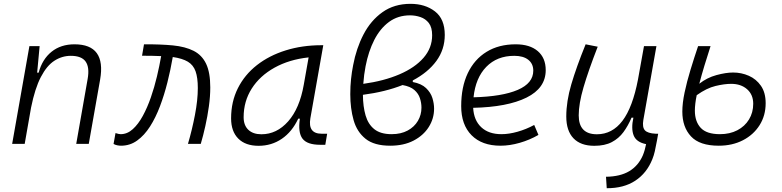

<svg xmlns="http://www.w3.org/2000/svg" viewBox="-20 -762 4142 1017"><path d="M44.4 0 135.7 -517.6H189.9L176.8 -377H184.6Q204.1 -448.7 253.2 -488Q302.2 -527.3 374.5 -527.3Q543 -527.3 510.3 -340.3L450.2 0H383.8L444.3 -344.2Q455.1 -405.3 433.6 -435.8Q412.1 -466.3 355 -466.3Q308.6 -466.3 268.3 -440.4Q228 -414.6 196.5 -354.2Q165 -293.9 144.5 -191.9L110.8 0Z M975.6 0Q997.6 -74.7 1012.7 -153.6Q1027.8 -232.4 1027.8 -295.4Q1027.8 -350.6 1015.9 -384.3Q1003.9 -418 974.9 -435.3Q945.8 -452.6 895 -460L894.5 -456.5Q883.3 -391.6 866.7 -325.4Q850.1 -259.3 827.4 -199.2Q804.7 -139.2 774.7 -92Q744.6 -44.9 706.5 -17.6Q668.5 9.8 621.1 9.8Q612.3 9.8 601.8 7.8Q591.3 5.9 581.5 0.5L591.8 -57.1Q603 -53.7 608.6 -52.5Q614.3 -51.3 619.1 -51.3Q653.8 -51.3 683.1 -77.6Q712.4 -104 736.3 -147.9Q760.3 -191.9 779.1 -246.1Q797.9 -300.3 811.3 -356.9Q824.7 -413.6 833.5 -463.9V-464.8Q811.5 -465.8 786.4 -466.3Q761.2 -466.8 732.4 -466.8L742.7 -527.3Q830.1 -527.8 895.8 -521.5Q961.4 -515.1 1005.6 -492.7Q1049.8 -470.2 1071.8 -424.1Q1093.8 -377.9 1093.8 -298.8Q1093.8 -251.5 1086.4 -198.5Q1079.1 -145.5 1067.6 -94.2Q1056.2 -43 1043.5 0Z M1349.6 10.3Q1280.3 10.3 1242.2 -27.8Q1204.1 -65.9 1204.1 -135.3Q1204.1 -223.1 1240 -294.7Q1275.9 -366.2 1340.8 -417Q1405.8 -467.8 1493.2 -495.1Q1580.6 -522.5 1683.1 -522.5H1692.4L1624 -135.7Q1609.9 -53.7 1683.6 -53.7H1712.9L1703.1 4.9H1676.3Q1606.9 4.9 1582.3 -27.6Q1557.6 -60.1 1568.4 -133.3H1559.6Q1527.3 -64 1472.9 -26.9Q1418.5 10.3 1349.6 10.3ZM1364.7 -50.8Q1445.8 -50.8 1506.3 -119.1Q1566.9 -187.5 1588.9 -312.5L1614.7 -458Q1511.7 -446.8 1434.1 -403.6Q1356.4 -360.4 1313.5 -293Q1270.5 -225.6 1270.5 -141.1Q1270.5 -98.1 1295.4 -74.5Q1320.3 -50.8 1364.7 -50.8Z M2166.5 -335.9V-327.6Q2212.4 -318.8 2236.8 -295.4Q2261.2 -272 2270.3 -242.9Q2279.3 -213.9 2279.3 -186.5Q2279.3 -133.8 2251 -89.1Q2222.7 -44.4 2170.7 -17.3Q2118.7 9.8 2046.9 9.8Q1961.9 9.8 1916.3 -26.9Q1870.6 -63.5 1853 -125.5Q1835.4 -187.5 1835.4 -263.2Q1835.4 -305.7 1839.4 -343Q1843.3 -380.4 1850.6 -417Q1867.2 -505.9 1905.5 -579.6Q1943.8 -653.3 2005.9 -697.5Q2067.9 -741.7 2154.3 -741.7Q2231.9 -741.7 2283.9 -701.7Q2335.9 -661.6 2335.9 -577.1Q2335.9 -500 2291.5 -439.2Q2247.1 -378.4 2166.5 -335.9ZM1904.3 -317.9Q2013.7 -333 2095.7 -368.2Q2177.7 -403.3 2223.4 -455.8Q2269 -508.3 2269 -575.2Q2269 -617.2 2251.5 -639.9Q2233.9 -662.6 2207 -671.6Q2180.2 -680.7 2151.9 -680.7Q2087.9 -680.7 2040.5 -645.8Q1993.2 -610.8 1962.4 -550.3Q1931.6 -489.7 1916.5 -411.6Q1907.7 -366.7 1904.3 -317.9ZM2112.3 -311.5Q2021.5 -275.4 1902.3 -259.8Q1902.8 -197.3 1916.5 -150.4Q1930.2 -103.5 1963.1 -77.4Q1996.1 -51.3 2054.2 -51.3Q2104 -51.3 2139.4 -70.6Q2174.8 -89.8 2193.6 -121.8Q2212.4 -153.8 2212.4 -191.9Q2212.4 -216.8 2204.3 -241.7Q2196.3 -266.6 2174.8 -285.4Q2153.3 -304.2 2112.3 -311.5Z M2635.7 -51.3Q2675.8 -51.3 2721.4 -64.2Q2767.1 -77.1 2809.6 -100.1L2832 -47.4Q2785.6 -20.5 2732.7 -5.4Q2679.7 9.8 2631.3 9.8Q2532.7 9.8 2477.8 -45.7Q2422.9 -101.1 2422.9 -199.7Q2422.9 -301.3 2457.8 -374.5Q2492.7 -447.8 2557.4 -487.5Q2622.1 -527.3 2711.4 -527.3Q2786.6 -527.3 2828.6 -491.2Q2870.6 -455.1 2870.6 -390.6Q2870.6 -295.4 2769 -245.1Q2667.5 -194.8 2486.3 -190.9Q2489.7 -125 2529.1 -88.1Q2568.4 -51.3 2635.7 -51.3ZM2488.3 -246.6Q2640.1 -250.5 2722.4 -285.9Q2804.7 -321.3 2804.7 -387.7Q2804.7 -424.3 2778.3 -445.3Q2752 -466.3 2704.1 -466.3Q2612.8 -466.3 2555.9 -408Q2499 -349.6 2488.3 -246.6Z M3193.8 234.9 3189.9 174.3Q3265.1 173.3 3313 144.8Q3360.8 116.2 3384.8 61.5Q3390.6 47.4 3394.8 32.7Q3398.9 18.1 3402.3 1.5Q3350.6 -8.8 3336.4 -44.7Q3322.3 -80.6 3335 -138.7H3325.2Q3307.1 -96.2 3282.5 -62.5Q3257.8 -28.8 3220.7 -9.3Q3183.6 10.3 3127.9 10.3Q3055.7 10.3 3017.6 -29.5Q2979.5 -69.3 2979.5 -145Q2979.5 -224.6 3006.1 -315.2Q3032.7 -405.8 3082 -527.3L3146 -514.6Q3095.7 -385.3 3070.6 -298.8Q3045.4 -212.4 3045.4 -150.9Q3045.4 -50.8 3141.6 -50.8Q3223.1 -50.8 3277.1 -122.1Q3331.1 -193.4 3359.4 -341.3L3391.1 -517.6H3457L3387.7 -126.5Q3381.3 -88.4 3395.8 -72Q3410.2 -55.7 3453.1 -53.7H3466.3L3459.5 -15.6L3458.5 -10.7Q3453.6 16.6 3448.5 39.1Q3443.4 61.5 3435.5 81.1Q3405.8 155.3 3344.7 195.3Q3283.7 235.4 3193.8 234.9Z M3787.1 9.8Q3686 9.8 3640.1 -39.6Q3594.2 -88.9 3594.2 -170.9Q3594.2 -215.3 3606.2 -272.2Q3618.2 -329.1 3637.5 -392.3Q3656.7 -455.6 3677.7 -517.6H3743.7Q3726.6 -464.8 3711.2 -414.1Q3695.8 -363.3 3684.1 -318.4Q3724.6 -350.6 3775.1 -364.3Q3825.7 -377.9 3863.3 -377.9Q3907.2 -377.9 3946.5 -360.6Q3985.8 -343.3 4010.7 -307.4Q4035.6 -271.5 4035.6 -215.3Q4035.6 -149.9 4003.4 -98.9Q3971.2 -47.9 3915 -19Q3858.9 9.8 3787.1 9.8ZM3670.4 -257.8Q3665.5 -234.9 3663.1 -214.1Q3660.6 -193.4 3660.6 -176.3Q3660.6 -118.2 3691.7 -84.7Q3722.7 -51.3 3793.5 -51.3Q3845.7 -51.3 3885.5 -72Q3925.3 -92.8 3947.5 -129.4Q3969.7 -166 3969.7 -212.4Q3969.7 -260.7 3937.3 -289.3Q3904.8 -317.9 3853 -317.9Q3816.9 -317.9 3770 -306.6Q3723.1 -295.4 3670.4 -257.8Z"/></svg>

Font: Cascadia Code PL Light
Style: Italic
Weight: 300
Italic angle: -10°
Monospace: yes
Designer: Aaron Bell
Foundry: Saja Typeworks
Version: Version 2404.023; ttfautohint (v1.8.4)